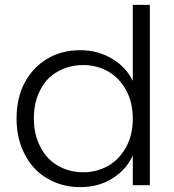

<svg xmlns="http://www.w3.org/2000/svg" viewBox="-20 -760 715 788"><path d="M48 -274C48 -274 48 -274 48 -274C48 -218 59 -169 82 -126C104 -83 135 -50 175 -27C214 -4 259 8 309 8C309 8 309 8 309 8C360 8 405 -4 443 -29C481 -53 508 -84 525 -122C525 -122 525 0 525 0C525 0 595 0 595 0C595 0 595 -740 595 -740C595 -740 525 -740 525 -740C525 -740 525 -428 525 -428C525 -428 525 -428 525 -428C507 -465 479 -496 440 -519C401 -542 358 -554 310 -554C310 -554 310 -554 310 -554C260 -554 215 -543 176 -520C136 -497 105 -464 82 -422C59 -379 48 -330 48 -274ZM525 -273C525 -273 525 -273 525 -273C525 -229 516 -190 498 -157C480 -124 456 -98 425 -80C394 -62 359 -53 322 -53C322 -53 322 -53 322 -53C283 -53 249 -62 218 -80C187 -97 163 -123 146 -157C128 -190 119 -229 119 -274C119 -274 119 -274 119 -274C119 -319 128 -359 146 -392C163 -425 187 -450 218 -467C249 -484 283 -493 322 -493C322 -493 322 -493 322 -493C359 -493 394 -484 425 -466C456 -448 480 -422 498 -389C516 -356 525 -317 525 -273Z"/></svg>

Font: wox.body
Style: Regular
Weight: 500
Designer: Ninad Kale (Devanagari), Jonny Pinhorn (Latin)
Foundry: Indian Type Foundry
Version: ""